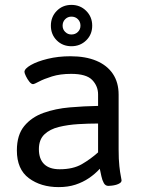

<svg xmlns="http://www.w3.org/2000/svg" viewBox="-20 -759 585 785"><path d="M220 6Q147 6 98 -30.5Q49 -67 49 -144Q49 -207 79 -243.5Q109 -280 158 -297.5Q207 -315 265.5 -320Q324 -325 381 -326V-373Q381 -407 357 -432Q333 -457 271 -457Q226 -457 192.5 -446.5Q159 -436 139.5 -425.5Q120 -415 115 -415Q108 -415 100 -425Q92 -435 86 -447.5Q80 -460 80 -465Q80 -478 106 -493Q132 -508 175 -518.5Q218 -529 268 -529Q330 -529 374 -510.5Q418 -492 441.5 -457Q465 -422 465 -372V-148Q465 -107 468 -80Q471 -53 474 -39Q477 -25 477 -22Q477 -15 470.5 -10.5Q464 -6 455 -3.5Q446 -1 437 0Q428 1 423 1Q411 1 404.5 -10.5Q398 -22 394.5 -38.5Q391 -55 388 -69Q369 -48 344 -31Q319 -14 288.5 -4Q258 6 220 6ZM224 -67Q279 -67 315 -88Q351 -109 381 -136V-254Q342 -254 300 -251.5Q258 -249 221 -240Q184 -231 161.5 -209.5Q139 -188 139 -149Q139 -109 160.5 -88Q182 -67 224 -67ZM272 -570Q236 -570 212 -594Q188 -618 188 -654Q188 -690 212 -714.5Q236 -739 272 -739Q308 -739 332.5 -714.5Q357 -690 357 -654Q357 -618 332.5 -594Q308 -570 272 -570ZM272 -618Q288 -618 298.5 -628.5Q309 -639 309 -654Q309 -670 298.5 -680.5Q288 -691 272 -691Q257 -691 246.5 -680.5Q236 -670 236 -654Q236 -639 246.5 -628.5Q257 -618 272 -618Z"/></svg>

Font: Asap
Style: Regular
Weight: 400
Designer: Pablo Cosgaya
Foundry: Omnibus-Type
Version: Version 3.001